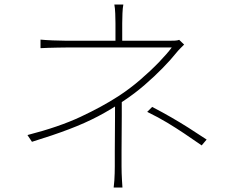

<svg xmlns="http://www.w3.org/2000/svg" viewBox="-20 -805 1040 853"><path d="M528 -785Q525 -770 524 -745Q523 -720 523 -702Q523 -691 523 -672.5Q523 -654 523 -637.5Q523 -621 523 -615H493Q493 -621 493 -637.5Q493 -654 493 -672.5Q493 -691 493 -702Q493 -720 492 -745Q491 -770 488 -785ZM798 -607Q790 -599 780.5 -589.5Q771 -580 763 -570Q740 -541 703.5 -503.5Q667 -466 622.5 -427.5Q578 -389 528 -356Q474 -319 416 -288.5Q358 -258 287 -231Q216 -204 122 -175L102 -205Q242 -241 338 -286Q434 -331 505 -377Q556 -410 603 -450.5Q650 -491 687 -529.5Q724 -568 743 -594Q733 -594 698.5 -594Q664 -594 615 -594Q566 -594 511.5 -594Q457 -594 407.5 -594Q358 -594 322 -594Q286 -594 274 -594Q258 -594 236.5 -593.5Q215 -593 195 -592.5Q175 -592 160 -591V-629Q180 -627 214.5 -625.5Q249 -624 274 -624Q286 -624 320 -624Q354 -624 400.5 -624Q447 -624 498.5 -624Q550 -624 598 -624Q646 -624 682 -624Q718 -624 733 -624Q745 -624 757 -624.5Q769 -625 776 -628ZM521 -363Q521 -332 521 -292.5Q521 -253 520.5 -211.5Q520 -170 520 -132Q520 -94 520 -66Q520 -51 520.5 -35Q521 -19 522 -3Q523 13 524 28H485Q487 13 488 -3Q489 -19 489.5 -35Q490 -51 490 -66Q490 -94 490 -131.5Q490 -169 490.5 -209.5Q491 -250 491 -286.5Q491 -323 491 -348ZM876 -159Q833 -189 797 -213Q761 -237 723 -260Q685 -283 634 -308L656 -330Q704 -305 742 -283Q780 -261 816.5 -238Q853 -215 898 -185Z"/></svg>

Font: Noto Sans TC
Style: Regular
Weight: 100
Designer: Ryoko NISHIZUKA 西塚涼子 (kana, bopomofo & ideographs); Paul D. Hunt (Latin, Greek & Cyrillic); Sandoll Communications 산돌커뮤니
Foundry: Adobe
Version: Version 2.004;hotconv 1.0.118;makeotfexe 2.5.65603